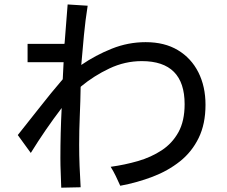

<svg xmlns="http://www.w3.org/2000/svg" viewBox="-20 -828 1040 880"><path d="M260.7 32.2Q259.8 -2 258.3 -36.1Q256.8 -70.3 256.8 -103.5Q256.8 -218.8 262.7 -333Q187.5 -234.4 121.1 -127L61.5 -209Q113.3 -273.4 163.6 -337.9Q213.9 -402.3 267.6 -464.8L271.5 -543H106.4V-627H275.4L276.4 -633.8Q280.3 -676.8 283.2 -720.7Q286.1 -764.6 290 -807.6L381.8 -801.8Q371.1 -734.4 364.7 -666.5Q358.4 -598.6 352.5 -530.3Q418 -575.2 492.7 -605Q567.4 -634.8 647.5 -634.8Q734.4 -634.8 795.4 -598.1Q856.4 -561.5 889.2 -496.6Q921.9 -431.6 921.9 -347.7Q921.9 -259.8 890.6 -195.8Q859.4 -131.8 804.7 -88.4Q750 -44.9 679.7 -18.1Q609.4 8.8 531.2 23.4Q521.5 1 510.7 -21Q500 -43 487.3 -63.5Q551.8 -72.3 612.3 -89.8Q672.9 -107.4 721.2 -139.2Q769.5 -170.9 797.9 -222.2Q826.2 -273.4 826.2 -350.6Q826.2 -547.9 629.9 -547.9Q552.7 -547.9 481.4 -514.2Q410.2 -480.5 352.5 -432.6L349.6 -429.7Q348.6 -363.3 345.7 -296.9Q342.8 -230.5 342.8 -164.1Q342.8 -116.2 344.7 -67.4Q346.7 -18.6 349.6 30.3Z"/></svg>

Font: Kosugi
Style: Regular
Weight: 400
Version: Version 4.002